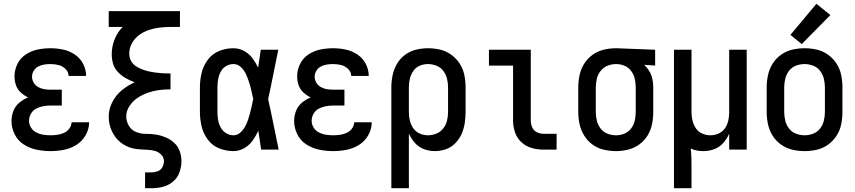

<svg xmlns="http://www.w3.org/2000/svg" viewBox="-20 -794 4540 1019"><path d="M248 8Q284 8 319.5 1Q355 -6 385.5 -25Q416 -44 434.5 -76.5Q453 -109 453 -145H360Q359 -126 347.5 -111Q336 -96 319 -88.5Q302 -81 284 -78.5Q266 -76 248 -76Q229 -76 209.5 -79Q190 -82 172.5 -91Q155 -100 144.5 -117Q134 -134 134 -153Q134 -173 144.5 -191Q155 -209 173 -218Q191 -227 210.5 -230.5Q230 -234 250 -234H308V-318H250Q233 -318 216 -320.5Q199 -323 183.5 -331.5Q168 -340 159 -355Q150 -370 150 -387Q150 -387 150 -387Q150 -387 150 -387Q150 -404 159 -418.5Q168 -433 183 -441Q198 -449 214.5 -451.5Q231 -454 248 -454Q269 -454 290 -449Q311 -444 327.5 -428Q344 -412 344 -391H437Q437 -425 421 -455.5Q405 -486 376.5 -505Q348 -524 314.5 -531Q281 -538 248 -538Q213 -538 179.5 -531Q146 -524 117 -505Q88 -486 72.5 -454.5Q57 -423 57 -389Q57 -365 64.5 -342.5Q72 -320 90 -303.5Q108 -287 129 -277Q104 -267 82.5 -249Q61 -231 51 -205Q41 -179 41 -152Q41 -115 58 -81Q75 -47 106.5 -27Q138 -7 174.5 0.5Q211 8 248 8Z M750 205H784Q815 205 844.5 197.5Q874 190 898 170Q922 150 932.5 120.5Q943 91 943 61Q943 34 934 8.5Q925 -17 905 -35.5Q885 -54 860.5 -64.5Q836 -75 809.5 -79.5Q783 -84 756.5 -83.5Q730 -83 704.5 -92.5Q679 -102 664.5 -125.5Q650 -149 650 -176Q650 -206 668 -232.5Q686 -259 711.5 -275.5Q737 -292 765.5 -302Q794 -312 824.5 -316Q855 -320 885 -320V-404Q866 -404 847 -405Q828 -406 808.5 -408.5Q789 -411 770.5 -415Q752 -419 734 -426Q716 -433 699.5 -444Q683 -455 674.5 -472.5Q666 -490 666 -510Q666 -539 680.5 -565Q695 -591 719 -608.5Q743 -626 770.5 -635Q798 -644 827 -647.5Q856 -651 885 -651H935V-735H557V-651H631Q603 -623 588 -584.5Q573 -546 573 -506Q573 -480 580.5 -455Q588 -430 606.5 -411Q625 -392 648 -379Q671 -366 695 -357Q658 -341 626.5 -315Q595 -289 576 -252Q557 -215 557 -175Q557 -155 561 -136Q565 -117 573 -99.5Q581 -82 592.5 -66.5Q604 -51 619 -39Q634 -27 651.5 -18.5Q669 -10 688 -6Q707 -2 726 -1Q745 0 764.5 1Q784 2 802.5 7Q821 12 835.5 26.5Q850 41 850 61Q850 78 841.5 93.5Q833 109 817 115Q801 121 784 121H750Z M1219 8Q1249 8 1276 -7.5Q1303 -23 1320.5 -47.5Q1338 -72 1351 -100Q1358 -50 1366 0H1459Q1445 -67 1431.5 -134.5Q1418 -202 1403 -268Q1418 -334 1430.5 -399.5Q1443 -465 1457 -530H1364Q1357 -483 1350 -435Q1337 -462 1319.5 -485.5Q1302 -509 1275.5 -523.5Q1249 -538 1219 -538Q1180 -538 1143.5 -523.5Q1107 -509 1083 -477Q1059 -445 1050 -407Q1041 -369 1041 -330V-200Q1041 -161 1050 -123Q1059 -85 1083 -53Q1107 -21 1143.5 -6.5Q1180 8 1219 8ZM1219 -76Q1198 -76 1179.5 -87.5Q1161 -99 1151 -118Q1141 -137 1137.5 -158Q1134 -179 1134 -200V-330Q1134 -351 1137.5 -372Q1141 -393 1151 -412.5Q1161 -432 1179.5 -443Q1198 -454 1219 -454Q1242 -454 1259.5 -437Q1277 -420 1286 -399.5Q1295 -379 1302 -357.5Q1309 -336 1314 -313.5Q1319 -291 1324 -269Q1320 -250 1316 -231Q1312 -212 1307 -193Q1302 -174 1295.5 -155.5Q1289 -137 1279.5 -120Q1270 -103 1254.5 -89.5Q1239 -76 1219 -76Z M1748 8Q1784 8 1819.5 1Q1855 -6 1885.5 -25Q1916 -44 1934.5 -76.5Q1953 -109 1953 -145H1860Q1859 -126 1847.5 -111Q1836 -96 1819 -88.5Q1802 -81 1784 -78.5Q1766 -76 1748 -76Q1729 -76 1709.5 -79Q1690 -82 1672.5 -91Q1655 -100 1644.5 -117Q1634 -134 1634 -153Q1634 -173 1644.5 -191Q1655 -209 1673 -218Q1691 -227 1710.5 -230.5Q1730 -234 1750 -234H1808V-318H1750Q1733 -318 1716 -320.5Q1699 -323 1683.5 -331.5Q1668 -340 1659 -355Q1650 -370 1650 -387Q1650 -387 1650 -387Q1650 -387 1650 -387Q1650 -404 1659 -418.5Q1668 -433 1683 -441Q1698 -449 1714.5 -451.5Q1731 -454 1748 -454Q1769 -454 1790 -449Q1811 -444 1827.5 -428Q1844 -412 1844 -391H1937Q1937 -425 1921 -455.5Q1905 -486 1876.5 -505Q1848 -524 1814.5 -531Q1781 -538 1748 -538Q1713 -538 1679.5 -531Q1646 -524 1617 -505Q1588 -486 1572.5 -454.5Q1557 -423 1557 -389Q1557 -365 1564.5 -342.5Q1572 -320 1590 -303.5Q1608 -287 1629 -277Q1604 -267 1582.5 -249Q1561 -231 1551 -205Q1541 -179 1541 -152Q1541 -115 1558 -81Q1575 -47 1606.5 -27Q1638 -7 1674.5 0.5Q1711 8 1748 8Z M2057 205H2150V-85Q2162 -58 2182 -35.5Q2202 -13 2230 -2.5Q2258 8 2288 8Q2318 8 2346.5 -2Q2375 -12 2396.5 -34Q2418 -56 2430 -83.5Q2442 -111 2446.5 -140.5Q2451 -170 2451 -200V-330Q2451 -363 2444.5 -395.5Q2438 -428 2420 -456Q2402 -484 2375 -503.5Q2348 -523 2316 -530.5Q2284 -538 2251 -538Q2219 -538 2187 -530Q2155 -522 2129 -502.5Q2103 -483 2086.5 -454.5Q2070 -426 2063.5 -394Q2057 -362 2057 -330ZM2251 -76Q2228 -76 2207 -85.5Q2186 -95 2173 -114Q2160 -133 2155 -155Q2150 -177 2150 -200V-330Q2150 -353 2155 -375Q2160 -397 2173 -416.5Q2186 -436 2207 -445Q2228 -454 2251 -454Q2274 -454 2296 -445.5Q2318 -437 2332.5 -418Q2347 -399 2352.5 -376Q2358 -353 2358 -330V-200Q2358 -177 2352.5 -154Q2347 -131 2332.5 -112.5Q2318 -94 2296 -85Q2274 -76 2251 -76Z M2863 0H2934V-84H2863Q2845 -84 2828 -93Q2811 -102 2804 -119.5Q2797 -137 2797 -155V-530H2575V-446H2703V-155Q2703 -123 2713 -92.5Q2723 -62 2746.5 -40Q2770 -18 2800.5 -9Q2831 0 2863 0Z M3250 8Q3282 8 3314 0Q3346 -8 3373 -27.5Q3400 -47 3417 -75Q3434 -103 3440.5 -135Q3447 -167 3447 -200V-330Q3447 -352 3442.5 -374Q3438 -396 3426.5 -415.5Q3415 -435 3399 -450L3457 -446V-530L3251 -538H3250Q3217 -538 3185 -530.5Q3153 -523 3125.5 -503.5Q3098 -484 3080.5 -456Q3063 -428 3056 -395.5Q3049 -363 3049 -330V-200Q3049 -167 3056 -135Q3063 -103 3080.5 -74.5Q3098 -46 3125 -26.5Q3152 -7 3184.5 0.5Q3217 8 3250 8ZM3250 -76Q3226 -76 3204 -84.5Q3182 -93 3167.5 -112Q3153 -131 3147.5 -154Q3142 -177 3142 -200V-330Q3142 -353 3147.5 -376Q3153 -399 3168 -418Q3183 -437 3205 -445.5Q3227 -454 3250 -454Q3273 -454 3294.5 -445Q3316 -436 3330 -417Q3344 -398 3349 -375.5Q3354 -353 3354 -330V-200Q3354 -177 3349 -154.5Q3344 -132 3330 -113Q3316 -94 3294.5 -85Q3273 -76 3250 -76Z M3557 205H3650V103Q3650 76 3649.5 48.5Q3649 21 3646 -6Q3662 2 3679 5Q3696 8 3713 8Q3743 8 3771 -2.5Q3799 -13 3819 -35.5Q3839 -58 3850 -85V0H3943V-530H3850V-197Q3850 -175 3845 -153Q3840 -131 3827 -112.5Q3814 -94 3793 -85Q3772 -76 3750 -76Q3728 -76 3706.5 -85.5Q3685 -95 3672.5 -114Q3660 -133 3655 -155.5Q3650 -178 3650 -200V-530H3557Z M4235 -560 4387 -714 4313 -774 4175 -609ZM4250 8Q4283 8 4315.5 0.5Q4348 -7 4375 -26.5Q4402 -46 4420 -74Q4438 -102 4444.5 -134.5Q4451 -167 4451 -200V-330Q4451 -363 4444.5 -395.5Q4438 -428 4420 -456Q4402 -484 4375 -503.5Q4348 -523 4315.5 -530.5Q4283 -538 4250 -538Q4217 -538 4185 -530.5Q4153 -523 4125.5 -503.5Q4098 -484 4080.5 -456Q4063 -428 4056 -395.5Q4049 -363 4049 -330V-200Q4049 -167 4056 -134.5Q4063 -102 4080.5 -74Q4098 -46 4125.5 -26.5Q4153 -7 4185 0.5Q4217 8 4250 8ZM4250 -76Q4227 -76 4204.5 -84.5Q4182 -93 4167.5 -112Q4153 -131 4147.5 -154Q4142 -177 4142 -200V-330Q4142 -353 4147.5 -376Q4153 -399 4167.5 -418Q4182 -437 4204.5 -445.5Q4227 -454 4250 -454Q4273 -454 4295.5 -445.5Q4318 -437 4332.5 -418Q4347 -399 4352.5 -376Q4358 -353 4358 -330V-200Q4358 -177 4352.5 -154Q4347 -131 4332.5 -112Q4318 -93 4295.5 -84.5Q4273 -76 4250 -76Z"/></svg>

Font: Iosevka SS08 Medium
Style: Regular
Weight: 500
Monospace: yes
Designer: Belleve Invis
Foundry: Belleve Invis
Version: Version 3.4.3; ttfautohint (v1.8.3)